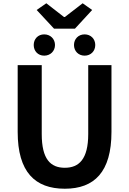

<svg xmlns="http://www.w3.org/2000/svg" viewBox="-20 -1139 788 1173"><path d="M376 14C556 14 661 -88 661 -333V-741H519V-320C519 -166 462 -114 376 -114C289 -114 235 -166 235 -320V-741H88V-333C88 -88 194 14 376 14ZM310 -964H438L543 -1078L485 -1119L376 -1035H371L263 -1119L204 -1078ZM250 -799C288 -799 316 -827 316 -864C316 -901 288 -929 250 -929C212 -929 186 -901 186 -864C186 -827 212 -799 250 -799ZM497 -799C535 -799 562 -827 562 -864C562 -901 535 -929 497 -929C459 -929 432 -901 432 -864C432 -827 459 -799 497 -799Z"/></svg>

Font: Noto Sans Mono CJK HK
Style: Bold
Weight: 700
Designer: Ryoko NISHIZUKA 西塚涼子 (kana, bopomofo & ideographs); Paul D. Hunt (Latin, Greek & Cyrillic); Sandoll Communications 산돌커뮤니
Foundry: Adobe
Version: Version 2.004;hotconv 1.0.118;makeotfexe 2.5.65603